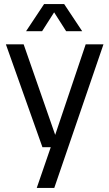

<svg xmlns="http://www.w3.org/2000/svg" viewBox="-20 -730 541 950"><path d="M161.8 200 238.7 -23.5 244.3 -36.6 404 -510.7H492L248.5 200ZM190 -1.6 9.1 -510.7H97L256.9 -51.7H280L277.8 -1.6ZM198.2 -710H297.4L386.7 -575.6H307.3L229.3 -698H266.3L188.3 -575.6H109Z"/></svg>

Font: TikTok Sans Light
Style: Regular
Weight: 300
Version: Version 4.000